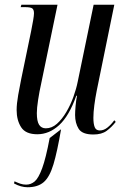

<svg xmlns="http://www.w3.org/2000/svg" viewBox="-20 -556 526 808"><path d="M373 10Q326 10 311 -14Q296 -38 296 -72Q296 -86 298 -109.5Q300 -133 304 -153H301Q271 -68 229 -29.5Q187 9 137 9Q88 9 69 -20.5Q50 -50 50 -93Q50 -119 56.5 -156Q63 -193 69 -222L111 -425Q116 -450 119.5 -470.5Q123 -491 123 -500Q123 -515 116 -520.5Q109 -526 84 -526H67L70 -536H222L153 -203Q146 -172 140.5 -136.5Q135 -101 135 -80Q135 -46 144.5 -31Q154 -16 173 -16Q198 -16 219.5 -35Q241 -54 259 -84.5Q277 -115 289 -148.5Q301 -182 307 -212L374 -536H461L387 -174Q381 -144 377 -113.5Q373 -83 373 -60Q373 -35 378.5 -21Q384 -7 400 -7Q417 -7 432.5 -19.5Q448 -32 461 -50L467 -43Q450 -21 429 -5.5Q408 10 373 10ZM96 232Q68 232 39 216L41 207Q54 213 65.5 217Q77 221 90 221Q110 221 126 207.5Q142 194 157.5 152Q173 110 189 25L237 -12Q221 82 205 135.5Q189 189 164 210.5Q139 232 96 232Z"/></svg>

Font: Noto Serif Display ExtraCondensed
Style: Italic
Weight: 400
Width: 2
Italic angle: -12°
Designer: Monotype Design Team
Foundry: Monotype Imaging Inc.
Version: Version 2.009